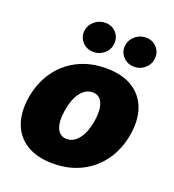

<svg xmlns="http://www.w3.org/2000/svg" viewBox="-141 -883 907 1002"><g transform="rotate(20 312.5 -382.0)"><path d="M265.6 9.9Q176.8 9.9 119.5 -25.4Q62.1 -60.7 39.1 -124.1Q16 -187.5 29.8 -271.3Q43.7 -355.1 87.7 -418.5Q131.7 -481.9 201 -517.2Q270.2 -552.6 359.4 -552.6Q447.8 -552.6 505.1 -517.2Q562.5 -481.9 585.8 -418.5Q609 -355.1 595.2 -271.3Q581.3 -187.5 536.9 -124.1Q492.5 -60.7 423.5 -25.4Q354.4 9.9 265.6 9.9ZM289.8 -134.9Q327.8 -134.9 356 -171.7Q384.2 -208.5 394.9 -272.7Q405.2 -337 389.4 -373.8Q373.6 -410.5 335.2 -410.5Q296.9 -410.5 268.6 -373.8Q240.4 -337 230.1 -272.7Q219.5 -208.5 235.3 -171.7Q251.1 -134.9 289.8 -134.9ZM267 -609.4Q226.6 -609.4 202.4 -637.1Q178.3 -664.8 184.7 -703.1Q190 -733 215.4 -753.6Q240.8 -774.1 272.7 -774.1Q312.1 -774.1 335.4 -746.4Q358.7 -718.8 352.3 -680.4Q348 -650.6 323 -630Q297.9 -609.4 267 -609.4ZM492.9 -609.4Q452.4 -609.4 428.3 -637.1Q404.1 -664.8 410.5 -703.1Q415.8 -733 441.2 -753.6Q466.6 -774.1 498.6 -774.1Q538 -774.1 561.3 -746.4Q584.5 -718.8 578.1 -680.4Q573.9 -650.6 548.8 -630Q523.8 -609.4 492.9 -609.4Z"/></g></svg>

Font: Inter UI Black
Style: Italic
Weight: 900
Italic angle: -9.39999°
Designer: Rasmus Andersson
Foundry: rsms
Version: 3.2;8d6f07862